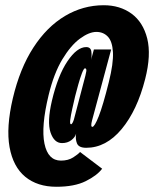

<svg xmlns="http://www.w3.org/2000/svg" viewBox="-20 -701 589 734"><path d="M195.5 13Q123 13 76.5 -25.2Q30 -63.5 16.5 -138.8Q3 -214 29 -325Q56 -439.5 107.5 -519Q159 -598.5 228.2 -639.8Q297.5 -681 376.5 -681Q438.5 -681 482.8 -648.8Q527 -616.5 542.8 -553.8Q558.5 -491 535 -399Q504.5 -279 445 -207.5Q385.5 -136 309.5 -136Q281 -136 274.2 -153Q267.5 -170 271 -190Q267 -176 252.5 -165Q238 -154 217 -154Q187 -154 173.2 -194.5Q159.5 -235 178.5 -316Q201.5 -413 238 -467Q274.5 -521 309.5 -521Q327 -521 329.2 -503.8Q331.5 -486.5 328 -472L339 -512H405L332 -241Q325.5 -216 333 -216Q341.5 -216 357.5 -256.5Q373.5 -297 396 -387Q414 -459 411.8 -501Q409.5 -543 392.2 -561Q375 -579 348.5 -579Q320.5 -579 285.5 -553.2Q250.5 -527.5 218.2 -474Q186 -420.5 166 -338Q136.5 -216.5 150 -151.8Q163.5 -87 213 -87Q241 -87 260.2 -99.5Q279.5 -112 286 -120L370.5 -56Q351 -30 307.8 -8.5Q264.5 13 195.5 13ZM251.5 -226Q254.5 -226 257.5 -231.8Q260.5 -237.5 262.5 -244L306.5 -412Q311.5 -431.5 309.8 -435.8Q308 -440 305 -440Q300.5 -440 293.2 -421Q286 -402 279 -377Q272 -352 267.5 -334L267 -332Q261.5 -308.5 256 -283.8Q250.5 -259 248.5 -242.5Q246.5 -226 251.5 -226Z"/></svg>

Font: Anybody UltraCondensed Black
Style: Italic
Weight: 900
Width: 1
Italic angle: -10°
Designer: Tyler Finck
Foundry: Etcetera Type Company
Version: Version 1.010; ttfautohint (v1.8.3) -l 8 -r 50 -G 200 -x 14 